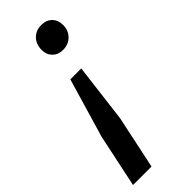

<svg xmlns="http://www.w3.org/2000/svg" viewBox="-265 -568 771 771"><g transform="rotate(-45 121.0 -182.5)"><path d="M-27 175 21 -52 95 -303H157L126 -52L78 175ZM158 -407Q131 -407 114 -424Q97 -441 97 -467Q97 -500 116.5 -520Q136 -540 167 -540Q195 -540 212 -523Q229 -506 229 -478Q229 -447 209 -427Q189 -407 158 -407Z"/></g></svg>

Font: Radio Canada Big
Style: Italic
Weight: 400
Italic angle: -12°
Designer: Étienne Aubert Bonn
Foundry: Coppers and Brasses
Version: Version 1.001